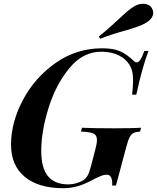

<svg xmlns="http://www.w3.org/2000/svg" viewBox="-20 -976 826 1010"><path d="M417 -27Q433 -38 441.5 -53.5Q450 -69 458 -100L481 -188Q490 -221 490 -240Q490 -265 472 -273.5Q454 -282 406 -284L411 -304Q473 -301 581 -301Q675 -301 722 -304L717 -284Q693 -282 681.5 -276Q670 -270 661.5 -253.5Q653 -237 643 -198L590 0H570Q572 -26 565 -41.5Q558 -57 542 -57Q527 -57 512 -51Q497 -45 481 -37Q465 -29 458 -25Q420 -5 385 4.5Q350 14 313 14Q182 14 110 -46Q38 -106 38 -215Q38 -331 100 -449Q162 -567 272 -644.5Q382 -722 518 -722Q578 -722 613.5 -705.5Q649 -689 682 -657Q691 -648 699 -648Q709 -648 718.5 -662Q728 -676 739 -708H761Q728 -622 697 -478H675Q680 -521 680 -553Q680 -577 677 -593.5Q674 -610 666 -626Q646 -664 606.5 -684Q567 -704 512 -704Q416 -704 344.5 -617Q273 -530 235 -407Q197 -284 197 -182Q197 -92 232.5 -49Q268 -6 340 -6Q361 -6 381.5 -12Q402 -18 417 -27ZM605 -876Q636 -905 653.5 -919.5Q671 -934 690 -945Q709 -956 733 -956Q768 -956 781 -929Q786 -920 786 -909Q786 -892 774 -877.5Q762 -863 741 -852Q724 -843 698.5 -834Q673 -825 645 -817Q570 -797 507 -772L500 -784Q539 -815 569 -843Q599 -871 605 -876Z"/></svg>

Font: Playfair Display SC
Style: Bold Italic
Weight: 700
Italic angle: -14°
Designer: Claus Eggers Sørensen
Foundry: Claus Eggers Sørensen
Version: Version 1.200; ttfautohint (v1.6)